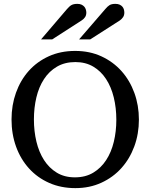

<svg xmlns="http://www.w3.org/2000/svg" viewBox="-20 -948 771 984"><path d="M576.2 -334Q576.2 -395 563 -449Q549.8 -502.9 523.4 -543.2Q497.1 -583.5 457.8 -606.7Q418.5 -629.9 366.2 -629.9Q312 -629.9 272 -606.4Q231.9 -583 205.6 -542.7Q179.2 -502.4 166.5 -449Q153.8 -395.5 153.8 -335.9Q153.8 -275.9 166.7 -221.9Q179.7 -168 205.8 -127.4Q231.9 -86.9 271.2 -63Q310.5 -39.1 363.8 -39.1Q418 -39.1 457.8 -63Q497.6 -86.9 523.9 -127.2Q550.3 -167.5 563.2 -220.9Q576.2 -274.4 576.2 -334ZM691.9 -335Q691.9 -262.2 668.5 -198.2Q645 -134.3 602.3 -86.7Q559.6 -39.1 499.5 -11.5Q439.5 16.1 366.2 16.1Q292.5 16.1 232.2 -10.5Q171.9 -37.1 128.9 -84.5Q85.9 -131.8 62.5 -196Q39.1 -260.3 39.1 -335.9Q39.1 -409.2 62 -473.1Q85 -537.1 127.4 -584.7Q169.9 -632.3 230.2 -659.7Q290.5 -687 365.2 -687Q439.5 -687 499.8 -659.2Q560.1 -631.3 602.8 -583.5Q645.5 -535.6 668.7 -471.7Q691.9 -407.7 691.9 -335ZM422.4 -883.3Q422.4 -869.6 415.8 -859.9Q409.2 -850.1 398.4 -843.3L247.6 -746.1H190.4L323.2 -901.4Q329.1 -907.7 334.2 -912.8Q339.4 -918 345.2 -921.4Q351.1 -924.8 358.6 -926.5Q366.2 -928.2 376.5 -928.2Q389.2 -928.2 397.9 -924.1Q406.7 -919.9 412.1 -913.6Q417.5 -907.2 419.9 -899.2Q422.4 -891.1 422.4 -883.3ZM617.2 -883.3Q617.2 -869.6 610.6 -859.9Q604 -850.1 594.2 -843.3L442.4 -746.1H385.3L519.5 -901.4Q529.8 -914.1 540.5 -921.1Q551.3 -928.2 571.3 -928.2Q584.5 -928.2 593.3 -924.1Q602.1 -919.9 607.4 -913.6Q612.8 -907.2 615 -899.2Q617.2 -891.1 617.2 -883.3Z"/></svg>

Font: Charis SIL
Style: Regular
Weight: 400
Foundry: SIL International
Version: Version 4.112